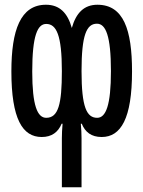

<svg xmlns="http://www.w3.org/2000/svg" viewBox="-20 -569 603 810"><path d="M391 -549C335 -549 301 -515 283 -451C265 -515 231 -549 174 -549C66 -549 28 -441 28 -268C28 -67 75 9 156 9C198 9 225 -11 240 -47H244C242 -21 241 -8 241 14V221H324V14C324 -8 323 -19 321 -47H325C339 -12 365 9 409 9C490 9 537 -69 537 -268C537 -444 501 -549 391 -549ZM389 -469C426 -469 448 -418 448 -269C448 -126 427 -72 390 -72C346 -72 324 -116 324 -269C324 -421 345 -469 389 -469ZM175 -468C218 -468 241 -421 241 -269C241 -129 226 -72 175 -72C138 -72 116 -123 116 -267C116 -421 139 -468 175 -468Z"/></svg>

Font: Noto Sans Mono SemiCondensed Medium
Style: Regular
Weight: 500
Width: 4
Designer: Monotype Design Team
Foundry: Monotype Imaging Inc.
Version: Version 2.014